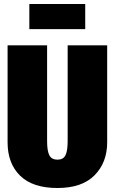

<svg xmlns="http://www.w3.org/2000/svg" viewBox="-20 -923 575 962"><path d="M517 -210Q517 -109 454 -45Q391 19 268 19Q144 19 81 -42.5Q18 -104 18 -210V-696H216V-216Q216 -166 227.5 -144.5Q239 -123 268 -123Q297 -123 308 -145Q319 -167 319 -216V-696H517ZM407 -777H127V-903H407Z"/></svg>

Font: Fira Sans Extra Condensed Black
Style: Regular
Weight: 900
Width: 1
Designer: Carrois Corporate & Edenspiekermann AG
Foundry: Carrois Corporate GbR & Edenspiekermann AG
Version: Version 4.203